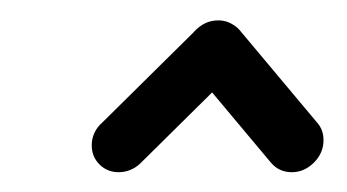

<svg xmlns="http://www.w3.org/2000/svg" viewBox="-20 -539 349 193"><path d="M199.3 -518.5Q210.7 -518.5 218.5 -510.7Q226.3 -503 226.3 -491.9Q226.3 -478.1 216.3 -468.9L121.5 -375.2Q117 -370.7 111.3 -368.3Q105.6 -365.9 99.3 -365.9Q87.8 -365.9 80 -373.7Q72.2 -381.5 72.2 -393Q72.2 -399.6 75 -405.6Q77.8 -411.5 82.6 -415.6L177.4 -509.3Q186.7 -518.5 199.3 -518.5ZM167.4 -487.8Q167.4 -500 177.2 -509.3Q187 -518.5 199.3 -518.5Q205.6 -518.5 211.1 -515.9Q216.7 -513.3 220.4 -509.3L298.9 -415.6Q305.2 -408.5 305.2 -398.1Q305.2 -385.2 295.6 -375.6Q285.9 -365.9 273.3 -365.9Q260.7 -365.9 252.6 -375.2L174.1 -468.9Q167.4 -476.3 167.4 -487.8Z"/></svg>

Font: 26F Galaxy Sans Medium
Style: Italic
Weight: 500
Italic angle: -5°
Designer: C₂₉H₂₅N₃O₅
Version: Version 1.200